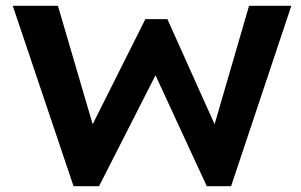

<svg xmlns="http://www.w3.org/2000/svg" viewBox="-20 -643 1040 663"><path d="M234 0 24 -623H180L300 -214L482 -577H558L721 -214L840 -623H986L778 0H694L517 -383L322 0Z"/></svg>

Font: Inconsolata UltraExpanded Black
Style: Regular
Weight: 900
Width: 9
Monospace: yes
Designer: Raph Levien, Cyreal, Brenton Simpson
Foundry: Raph Levien, Cyreal, Google
Version: Version 3.001; ttfautohint (v1.8.2.53-6de2)